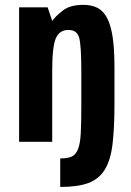

<svg xmlns="http://www.w3.org/2000/svg" viewBox="-20 -573 530 776"><path d="M57.2 0H191V-286.4Q191 -386 206 -419Q221 -452 256.4 -452Q291.8 -452 300.2 -419.7Q308.6 -387.4 308.6 -288.8V-140.4Q308.6 -74.2 306.4 -33.5Q304.2 7.2 295.3 29.7Q286.4 52.2 269.8 59.8Q253.2 67.4 223.4 67.4V182.6Q294.2 182.6 336.9 166.8Q379.6 151 403.3 112.9Q427 74.8 434.8 9.9Q442.6 -55 442.6 -153.2V-301.6Q442.6 -374.4 435.4 -422.7Q428.2 -471 413 -500Q397.8 -529 374 -541.2Q350.2 -553.4 317.2 -553.4Q263.8 -553.4 234.6 -530.9Q205.4 -508.4 191 -488.6L172.6 -543.4H57.2Z"/></svg>

Font: Secuela Light
Style: Regular
Weight: 300
Designer: Fernando Haro
Foundry: deFharo
Version: Version 1.708